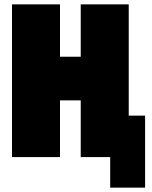

<svg xmlns="http://www.w3.org/2000/svg" viewBox="-20 -720 695 880"><path d="M35 0V-700H255V-460H350V-700H570V-190H645V140H485V0H350V-260H255V0Z"/></svg>

Font: Tektur SemiCondensed Black
Style: Regular
Weight: 900
Width: 4
Designer: Adam Jagosz
Foundry: Adam Jagosz
Version: Version 1.005;gftools[0.9.30]